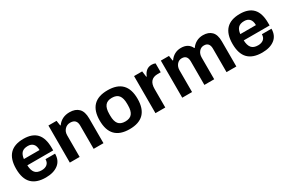

<svg xmlns="http://www.w3.org/2000/svg" viewBox="80 -1443 3494 2358"><g transform="rotate(-30 1826.5 -263.5)"><path d="M303.2 12.2Q171.4 12.2 104.7 -55.4Q38.1 -123 38.1 -263.2Q38.1 -538.1 299.8 -538.1Q421.9 -538.1 483.9 -472.4Q545.9 -406.7 545.9 -268.1V-231.9H179.2Q181.6 -160.6 210.7 -125.7Q239.7 -90.8 303.2 -90.8Q352.5 -90.8 381.3 -115.2Q410.2 -139.6 410.2 -186H545.9Q545.9 -89.4 480.2 -38.6Q414.6 12.2 303.2 12.2ZM181.2 -319.8H402.8Q402.8 -378.4 376.2 -406.7Q349.6 -435.1 301.8 -435.1Q244.6 -435.1 216.3 -407Q188 -378.9 181.2 -319.8Z M647.9 0V-525.9H763.2L773.9 -454.1H780.8Q842.3 -538.1 952.1 -538.1Q1034.2 -538.1 1079.6 -492.9Q1125 -447.8 1125 -352.1V0H985.8V-330.1Q985.8 -422.9 896 -422.9Q849.1 -422.9 818.1 -389.9Q787.1 -356.9 787.1 -307.1V0Z M1491.7 12.2Q1223.6 12.2 1223.6 -263.2Q1223.6 -538.1 1491.7 -538.1Q1760.7 -538.1 1760.7 -263.2Q1760.7 12.2 1491.7 12.2ZM1491.7 -96.2Q1558.6 -96.2 1588.6 -134.3Q1618.7 -172.4 1618.7 -251V-274.9Q1618.7 -354 1588.6 -392.6Q1558.6 -431.2 1491.7 -431.2Q1425.8 -431.2 1395.8 -392.6Q1365.7 -354 1365.7 -274.9V-251Q1365.7 -172.4 1395.5 -134.3Q1425.3 -96.2 1491.7 -96.2Z M1862.3 0V-525.9H1977.5L1988.3 -443.8H1995.1Q2031.7 -539.1 2117.2 -539.1Q2146.5 -539.1 2169.4 -528.8V-402.8H2126.5Q2001.5 -402.8 2001.5 -263.2V0Z M2242.2 0V-525.9H2357.4L2368.2 -454.1H2375Q2401.4 -493.7 2441.7 -515.9Q2481.9 -538.1 2532.2 -538.1Q2637.2 -538.1 2675.3 -454.1H2682.1Q2708.5 -492.7 2750.5 -515.4Q2792.5 -538.1 2844.2 -538.1Q2922.4 -538.1 2965.8 -494.1Q3009.3 -450.2 3009.3 -356.9V0H2870.1V-332Q2870.1 -422.9 2792 -422.9Q2750 -422.9 2722.7 -390.1Q2695.3 -357.4 2695.3 -307.1V0H2556.2V-332Q2556.2 -422.9 2478 -422.9Q2436.5 -422.9 2408.9 -389.9Q2381.3 -356.9 2381.3 -307.1V0Z M3372.1 12.2Q3240.2 12.2 3173.6 -55.4Q3106.9 -123 3106.9 -263.2Q3106.9 -538.1 3368.7 -538.1Q3490.7 -538.1 3552.7 -472.4Q3614.7 -406.7 3614.7 -268.1V-231.9H3248Q3250.5 -160.6 3279.5 -125.7Q3308.6 -90.8 3372.1 -90.8Q3421.4 -90.8 3450.2 -115.2Q3479 -139.6 3479 -186H3614.7Q3614.7 -89.4 3549.1 -38.6Q3483.4 12.2 3372.1 12.2ZM3250 -319.8H3471.7Q3471.7 -378.4 3445.1 -406.7Q3418.5 -435.1 3370.6 -435.1Q3313.5 -435.1 3285.2 -407Q3256.8 -378.9 3250 -319.8Z"/></g></svg>

Font: Archivo
Style: Bold
Weight: 700
Designer: Hector Gatti
Foundry: Omnibus-Type
Version: Version 2.001